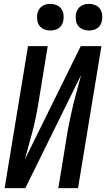

<svg xmlns="http://www.w3.org/2000/svg" viewBox="-20 -974 550 994"><path d="M4 0 125 -735H227L179 -441Q173 -404 165.5 -367.5Q158 -331 148.5 -294.5Q139 -258 128.5 -221.5Q118 -185 109 -149L398 -735H505L384 0H282L330 -294Q337 -331 344.5 -367.5Q352 -404 361 -440.5Q370 -477 380.5 -513.5Q391 -550 400 -586L111 0ZM440 -816Q424 -816 409 -822Q394 -828 384.5 -840.5Q375 -853 373 -869Q371 -885 373 -902Q375 -913 381 -923.5Q387 -934 396.5 -941Q406 -948 417.5 -951Q429 -954 441 -954Q457 -954 472 -948Q487 -942 496.5 -929.5Q506 -917 508.5 -901Q511 -885 508 -868Q506 -857 500.5 -846.5Q495 -836 485 -829Q475 -822 463.5 -819Q452 -816 440 -816ZM240 -816Q224 -816 209 -822Q194 -828 184.5 -840.5Q175 -853 173 -869Q171 -885 173 -902Q175 -913 181 -923.5Q187 -934 196.5 -941Q206 -948 217.5 -951Q229 -954 241 -954Q257 -954 272 -948Q287 -942 296.5 -929.5Q306 -917 308.5 -901Q311 -885 308 -868Q306 -857 300.5 -846.5Q295 -836 285 -829Q275 -822 263.5 -819Q252 -816 240 -816Z"/></svg>

Font: Iosevka Curly Semibold
Style: Italic
Weight: 600
Italic angle: -9°
Monospace: yes
Designer: Belleve Invis
Foundry: Belleve Invis
Version: Version 22.1.2; ttfautohint (v1.8.4)